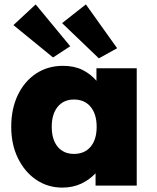

<svg xmlns="http://www.w3.org/2000/svg" viewBox="-20 -843 711 872"><path d="M263 9Q197 9 144.5 -26.5Q92 -62 61.5 -124.5Q31 -187 31 -267Q31 -349 61 -411.5Q91 -474 144 -509Q197 -544 266 -544Q317 -544 354.5 -525.5Q392 -507 418 -476V-533H601V0H414V-56Q387 -27 349 -9Q311 9 263 9ZM316 -144Q364 -144 391.5 -176.5Q419 -209 419 -267Q419 -325 391.5 -358Q364 -391 316 -391Q269 -391 242 -358Q215 -325 215 -267Q215 -209 242 -176.5Q269 -144 316 -144ZM429 -578 262 -738 370 -823 512 -624ZM221 -582 41 -729 142 -823 299 -633Z"/></svg>

Font: Lexend ExtraBold
Style: Regular
Weight: 800
Designer: Bonnie Shaver-Troup, Thomas Jockin
Foundry: Lexend
Version: Version 1.007; ttfautohint (v1.8.3)